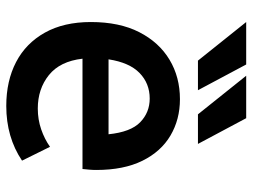

<svg xmlns="http://www.w3.org/2000/svg" viewBox="-114 -660 786 597"><g transform="rotate(90 278.5 -362.0)"><path d="M49 -252Q49 -341 80.5 -402.5Q112 -464 166 -496.5Q220 -529 289 -529Q352 -529 402 -499.5Q452 -470 480.5 -412Q509 -354 509 -269Q509 -258 508 -246.5Q507 -235 506 -226H163Q171 -156 214 -121.5Q257 -87 318 -87Q352 -87 382.5 -97.5Q413 -108 437 -125L480 -38Q407 11 310 11Q232 11 173.5 -19.5Q115 -50 82 -109Q49 -168 49 -252ZM287 -435Q240 -435 207.5 -403.5Q175 -372 165 -307H398Q391 -376 360.5 -405.5Q330 -435 287 -435ZM49 -735H181L261 -585H169ZM216 -735H348L428 -585H336Z"/></g></svg>

Font: Radio Canada Medium
Style: Regular
Weight: 500
Designer: Charles Daoud, Etienne Aubert Bonn, Alexandre Saumier Demers, Jacques Le Bailly
Foundry: Radio-Canada
Version: Version 2.104; ttfautohint (v1.8.4.7-5d5b);gftools[0.9.28.de